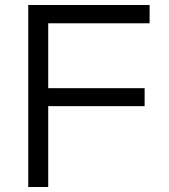

<svg xmlns="http://www.w3.org/2000/svg" viewBox="-20 -750 677 770"><path d="M93.3 0V-730H580V-656.6H173.4V-396.4H560V-324.3H173.4V0Z"/></svg>

Font: M PLUS 2 Thin
Style: Regular
Weight: 100
Designer: Coji Morishita
Foundry: UNDERFOREST DESIGN
Version: Version 1.001